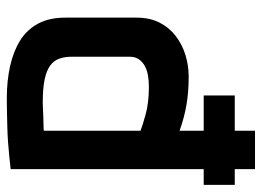

<svg xmlns="http://www.w3.org/2000/svg" viewBox="-120 -620 751 550"><g transform="rotate(90 255.0 -344.5)"><path d="M509 -553V-642H253V-553ZM464 0V-700H354V-484Q314 -498 278 -504Q242 -510 199 -510Q168 -510 138 -501Q108 -492 83.5 -473.5Q59 -455 44.5 -427Q30 -399 30 -360V-157Q30 -111 47 -79Q64 -47 95 -27.5Q126 -8 168.5 1.5Q211 11 261 11Q281 11 302 10.5Q323 10 344 9.5Q365 9 386 7.5Q407 6 426.5 4Q446 2 464 0ZM354 -372V-95Q354 -95 348 -94.5Q342 -94 332.5 -94Q323 -94 311.5 -93.5Q300 -93 290 -92.5Q280 -92 273 -92Q232 -92 206.5 -97.5Q181 -103 167 -113.5Q153 -124 147.5 -139.5Q142 -155 142 -175V-341Q142 -357 149.5 -367.5Q157 -378 169 -384.5Q181 -391 196.5 -393.5Q212 -396 228 -396Q274 -396 308 -386.5Q342 -377 354 -372Z"/></g></svg>

Font: Advent Pro Expanded
Style: Bold
Weight: 700
Width: 7
Designer: VivaRado, Andreas Kalpakidis
Foundry: VivaRado, Andreas Kalpakidis
Version: Version 3.000